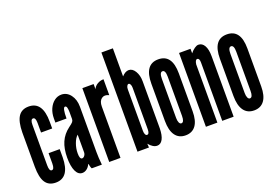

<svg xmlns="http://www.w3.org/2000/svg" viewBox="-101 -1032 1920 1337"><g transform="rotate(-20 859.0 -363.5)"><path d="M117 8Q219.5 8 221 -141.5V-202H138.5V-126Q138.5 -82.5 119 -82.5Q100.5 -82.5 100.5 -126V-425.5Q100.5 -466.5 119.5 -466.5Q138.5 -466.5 138.5 -425.5V-355H221V-405.5Q221 -555 118.5 -555Q66.5 -555 41.8 -517.5Q17 -480 16 -400.5V-146.5Q16 -67 40.5 -29.5Q65 8 117 8Z M313.5 8Q331.5 8 347.2 -4Q363 -16 371.5 -36H374Q374.5 -29.5 378.2 -17Q382 -4.5 385 0H460Q457 -31 455.8 -51.5Q454.5 -72 454.5 -95V-431Q454.5 -484.5 427.8 -519.8Q401 -555 360.5 -555Q331.5 -555 307.8 -536.8Q284 -518.5 270 -487Q256 -455.5 256 -416.5V-386H338.5Q338.5 -467.5 356.5 -467.5Q366.5 -467.5 370 -453.5Q373.5 -439.5 373.5 -420.5V-370Q373.5 -358 366.2 -349Q359 -340 336 -323.5Q291 -290 270.2 -242.2Q249.5 -194.5 249.5 -127.5Q249.5 -64 266.2 -28Q283 8 313.5 8ZM346.5 -88Q328.5 -88 328.5 -131Q328.5 -167.5 341 -202.2Q353.5 -237 373 -254V-124Q373 -110 364.8 -99Q356.5 -88 346.5 -88Z M514.5 0H598V-380Q598 -420 620 -436.5Q642 -453 674 -437V-555Q649 -555 627.8 -542.2Q606.5 -529.5 598 -509V-547H514.5Z M868 8Q894.5 8 909.5 -19.8Q924.5 -47.5 925.5 -99V-448Q925.5 -492.5 906.5 -523.8Q887.5 -555 860 -555Q834.5 -555 809 -527V-735H724V0H809L807 -29Q837.5 8 868 8ZM827 -87Q819 -87 814 -97.2Q809 -107.5 809 -123.5V-430Q809 -445 814.2 -455Q819.5 -465 827 -465Q834.5 -465 839.5 -455Q844.5 -445 844.5 -430V-123.5Q844.5 -87 827 -87Z M1079 8Q1128.5 8 1154.8 -28Q1181 -64 1181 -133V-414Q1181 -555 1079 -555Q976.5 -555 976.5 -411V-136Q976.5 -65.5 1002.8 -28.8Q1029 8 1079 8ZM1079 -81Q1069 -81 1063 -94Q1057 -107 1057 -128.5V-418.5Q1057 -467 1079 -467Q1100.5 -467 1100.5 -418.5V-128.5Q1100.5 -81 1079 -81Z M1231 0H1316V-431Q1320.5 -464.5 1335 -464.5Q1352 -464.5 1352 -432.5V0H1436.5V-448Q1436.5 -498.5 1420.5 -526.8Q1404.5 -555 1376.5 -555Q1363.5 -555 1346.8 -543.2Q1330 -531.5 1316 -513.5V-547H1231Z M1587 8Q1636.5 8 1662.8 -28Q1689 -64 1689 -133V-414Q1689 -555 1587 -555Q1484.5 -555 1484.5 -411V-136Q1484.5 -65.5 1510.8 -28.8Q1537 8 1587 8ZM1587 -81Q1577 -81 1571 -94Q1565 -107 1565 -128.5V-418.5Q1565 -467 1587 -467Q1608.5 -467 1608.5 -418.5V-128.5Q1608.5 -81 1587 -81Z"/></g></svg>

Font: League Gothic SemiCondensed
Style: Regular
Weight: 400
Width: 4
Designer: The League of Moveable Type
Version: Version 1.600; ttfautohint (v1.8.3)